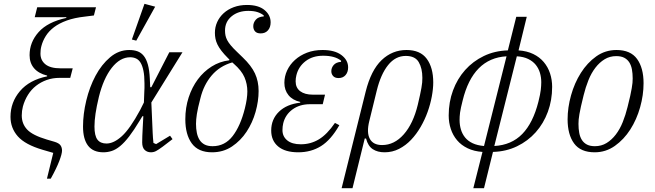

<svg xmlns="http://www.w3.org/2000/svg" viewBox="-20 -786 3434 1006"><path d="M259 15 204 -1Q112 -28 73.5 -71.5Q35 -115 35 -174Q35 -250 84.5 -308.5Q134 -367 227 -386V-390Q182 -401 158.5 -428.5Q135 -456 135 -497Q135 -565 182.5 -618Q230 -671 327 -692L328 -696H162L175 -748H483L472 -705L425 -699Q370 -693 330 -678.5Q290 -664 263 -643.5Q236 -623 220 -597.5Q204 -572 197 -545Q194 -534 193 -524Q192 -514 192 -505Q192 -470 218 -449Q244 -428 297 -428H361L348 -378H292Q256 -378 225 -367Q194 -356 169 -336.5Q144 -317 126.5 -289Q109 -261 100 -228Q94 -205 94 -181Q94 -137 122.5 -107Q151 -77 225 -55L266 -43Q289 -36 297 -24.5Q305 -13 305 3Q305 20 290.5 58Q276 96 246 150H226Z M773 -249 780 -89Q781 -77 781.5 -64Q782 -51 784 -37L798 -31L871 -75L884 -57L833 -18Q810 -1 797.5 5.5Q785 12 771 12Q751 12 738 -0.5Q725 -13 725 -40Q725 -68 728 -121L731 -177H726L712 -154Q682 -104 657 -71.5Q632 -39 609.5 -20.5Q587 -2 565.5 5Q544 12 522 12Q468 12 441.5 -22.5Q415 -57 415 -123Q415 -188 432 -259Q449 -330 480.5 -389Q512 -448 557 -486Q602 -524 657 -524Q682 -524 701 -517Q720 -510 733.5 -493Q747 -476 755 -447Q763 -418 765 -374L767 -329H773L867 -512H936ZM538 -34Q576 -34 618.5 -72.5Q661 -111 714 -209L734 -249L736 -302Q737 -313 737 -325Q737 -337 737 -349Q737 -389 731.5 -415.5Q726 -442 716.5 -457.5Q707 -473 693 -479.5Q679 -486 662 -486Q609 -486 565.5 -430.5Q522 -375 498 -278Q486 -228 480.5 -190.5Q475 -153 475 -123Q475 -75 490.5 -54.5Q506 -34 538 -34ZM737 -766 793 -751 694 -573 671 -579Z M1091 12Q1019 12 985 -34.5Q951 -81 951 -161Q951 -222 968.5 -275.5Q986 -329 1016.5 -370Q1047 -411 1089 -437.5Q1131 -464 1181 -470L1182 -474L1175 -481Q1154 -502 1140.5 -519.5Q1127 -537 1119.5 -552.5Q1112 -568 1109 -583Q1106 -598 1106 -614Q1106 -644 1118 -670.5Q1130 -697 1152 -717Q1174 -737 1205 -748.5Q1236 -760 1274 -760Q1334 -760 1366 -733.5Q1398 -707 1398 -669Q1398 -643 1384 -627Q1370 -611 1346 -611Q1326 -611 1316.5 -621.5Q1307 -632 1307 -649Q1307 -667 1320 -682.5Q1333 -698 1362 -700V-705Q1349 -716 1329.5 -722.5Q1310 -729 1281 -729Q1228 -729 1193.5 -700.5Q1159 -672 1159 -626Q1159 -612 1161.5 -600Q1164 -588 1170.5 -575.5Q1177 -563 1189.5 -548Q1202 -533 1222 -514L1252 -485Q1297 -442 1316 -401Q1335 -360 1335 -309Q1335 -256 1319 -199.5Q1303 -143 1272 -96Q1241 -49 1195.5 -18.5Q1150 12 1091 12ZM1094 -20Q1158 -20 1199 -73Q1240 -126 1263 -218Q1276 -270 1276 -307Q1276 -346 1261 -381Q1246 -416 1205 -452L1197 -459Q1131 -440 1089 -390.5Q1047 -341 1030 -271Q1016 -218 1011.5 -188.5Q1007 -159 1007 -137Q1007 -111 1011.5 -89.5Q1016 -68 1026 -52.5Q1036 -37 1052.5 -28.5Q1069 -20 1094 -20Z M1604 -240Q1550 -240 1512.5 -212.5Q1475 -185 1464 -140Q1460 -123 1460 -104Q1460 -71 1485 -50.5Q1510 -30 1556 -30Q1608 -30 1651 -56Q1694 -82 1735 -142L1758 -130Q1714 -53 1662 -20.5Q1610 12 1543 12Q1474 12 1437.5 -18.5Q1401 -49 1401 -102Q1401 -161 1441.5 -200.5Q1482 -240 1553 -248V-252Q1513 -261 1491.5 -287.5Q1470 -314 1470 -352Q1470 -386 1484.5 -417Q1499 -448 1525.5 -472Q1552 -496 1588.5 -510Q1625 -524 1670 -524Q1734 -524 1769 -497.5Q1804 -471 1804 -433Q1804 -408 1790.5 -392.5Q1777 -377 1754 -377Q1735 -377 1725.5 -387.5Q1716 -398 1716 -413Q1716 -431 1728.5 -445.5Q1741 -460 1767 -462V-468Q1735 -494 1673 -494Q1618 -494 1581 -465.5Q1544 -437 1533 -392Q1529 -376 1529 -360Q1529 -326 1553 -308Q1577 -290 1619 -290H1683L1671 -240Z M1896 -306Q1924 -418 1979.5 -471Q2035 -524 2110 -524Q2182 -524 2216 -478Q2250 -432 2250 -354Q2250 -321 2242.5 -280.5Q2235 -240 2220.5 -199.5Q2206 -159 2184 -121Q2162 -83 2134 -53.5Q2106 -24 2071 -6Q2036 12 1995 12Q1958 12 1933 -4.5Q1908 -21 1898 -60H1891L1827 200H1770ZM1982 -26Q2046 -26 2095.5 -82Q2145 -138 2169 -237Q2176 -266 2180.5 -287.5Q2185 -309 2188 -325Q2191 -341 2192 -353.5Q2193 -366 2193 -378Q2193 -428 2174 -460.5Q2155 -493 2106 -493Q2052 -493 2013.5 -445Q1975 -397 1954 -311L1915 -152Q1900 -92 1917.5 -59Q1935 -26 1982 -26Z M2508 10Q2464 7 2430.5 -9Q2397 -25 2375 -51Q2353 -77 2342 -110.5Q2331 -144 2331 -181Q2331 -251 2353.5 -312Q2376 -373 2417 -419Q2458 -465 2515 -492.5Q2572 -520 2641 -522L2685 -698H2740L2697 -522Q2741 -519 2774 -503Q2807 -487 2829 -461Q2851 -435 2862 -401.5Q2873 -368 2873 -331Q2873 -261 2850.5 -200Q2828 -139 2787 -93Q2746 -47 2689 -19.5Q2632 8 2563 10L2516 200H2460ZM2634 -491Q2458 -481 2404 -259Q2399 -239 2395.5 -223.5Q2392 -208 2390.5 -196Q2389 -184 2388.5 -175Q2388 -166 2388 -157Q2388 -131 2395 -107.5Q2402 -84 2417 -65.5Q2432 -47 2456.5 -35.5Q2481 -24 2516 -21ZM2570 -21Q2660 -26 2716.5 -84Q2773 -142 2801 -253Q2811 -293 2813.5 -315.5Q2816 -338 2816 -355Q2816 -381 2809 -404.5Q2802 -428 2787 -446.5Q2772 -465 2747.5 -477Q2723 -489 2688 -491Z M3097 -20Q3131 -20 3158 -36.5Q3185 -53 3206.5 -81Q3228 -109 3243 -146.5Q3258 -184 3268 -225Q3277 -259 3282 -283Q3287 -307 3290 -323.5Q3293 -340 3294 -352Q3295 -364 3295 -375Q3295 -401 3291 -422.5Q3287 -444 3277 -459.5Q3267 -475 3250.5 -483.5Q3234 -492 3209 -492Q3175 -492 3148 -475.5Q3121 -459 3099.5 -431Q3078 -403 3063 -365.5Q3048 -328 3038 -287Q3029 -252 3024 -228.5Q3019 -205 3016 -188.5Q3013 -172 3012 -160Q3011 -148 3011 -137Q3011 -111 3015 -89.5Q3019 -68 3029 -52.5Q3039 -37 3055.5 -28.5Q3072 -20 3097 -20ZM3096 12Q3022 12 2988 -34.5Q2954 -81 2954 -161Q2954 -222 2972 -286.5Q2990 -351 3023.5 -404Q3057 -457 3104 -490.5Q3151 -524 3210 -524Q3284 -524 3318 -477Q3352 -430 3352 -350Q3352 -288 3334 -224Q3316 -160 3282.5 -107.5Q3249 -55 3201.5 -21.5Q3154 12 3096 12Z"/></svg>

Font: IBM Plex Serif Light
Style: Italic
Weight: 300
Italic angle: -14°
Designer: Mike Abbink, Paul van der Laan, Pieter van Rosmalen
Foundry: Bold Monday
Version: Version 3.001